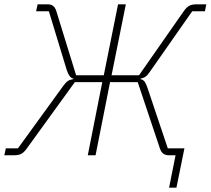

<svg xmlns="http://www.w3.org/2000/svg" viewBox="-42 -718 974 888"><path d="M740 150 774 -20 790 0H738Q723 0 713 -7.5Q703 -15 697 -33L595 -338H467L400 0H364L431 -338H304L81 -30Q69 -13 56.5 -6.5Q44 0 24 0H-22L-15 -32H41L250 -320Q262 -337 272 -343.5Q282 -350 297 -352L298 -354Q287 -357 280.5 -365.5Q274 -374 267 -393L184 -666H125L132 -698H179Q195 -698 204.5 -690Q214 -682 219 -665L310 -370H438L504 -698H540L474 -370H601L807 -665Q820 -684 833 -691Q846 -698 865 -698H912L906 -666H847L656 -393Q643 -373 633 -365Q623 -357 609 -355L608 -352Q618 -350 625 -342.5Q632 -335 639 -315L734 -32H811L774 150Z"/></svg>

Font: IBM Plex Sans ExtraLight
Style: Italic
Weight: 250
Italic angle: -11.31°
Designer: Mike Abbink, Paul van der Laan, Pieter van Rosmalen
Foundry: Bold Monday
Version: Version 3.201